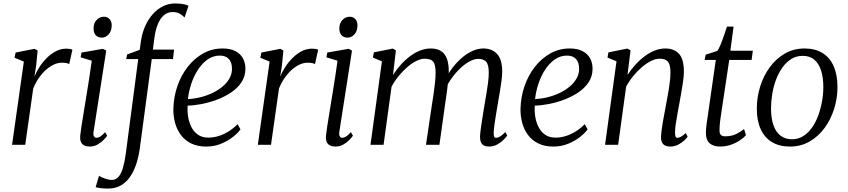

<svg xmlns="http://www.w3.org/2000/svg" viewBox="-20 -835 4888 1107"><path d="M49.5 0 117.5 -480 64 -502 70 -532 179 -553.5 197 -543.5 188.5 -457.5 178.5 -393Q188.5 -418.5 206.2 -446.5Q224 -474.5 248 -499Q272 -523.5 301 -539Q330 -554.5 362.5 -554.5Q372.5 -554.5 382.2 -553Q392 -551.5 397.5 -548L379 -465.5Q373 -469.5 362 -471.5Q351 -473.5 336 -473.5Q313 -473.5 289.2 -462.2Q265.5 -451 243.2 -430.8Q221 -410.5 202.5 -383.2Q184 -356 171.5 -324.5L125.5 0Z M497 10Q479.5 10 466.5 4Q453.5 -2 447 -16Q440.5 -30 442.5 -53Q444 -70 449.5 -105.5Q455 -141 462.8 -188.2Q470.5 -235.5 479 -287.8Q487.5 -340 495.5 -391.2Q503.5 -442.5 509 -485L445 -504.5L450 -532L573 -553.5L592.5 -543.5L519.5 -75.5Q516.5 -57 522.2 -48.8Q528 -40.5 535.5 -40.5Q546 -40.5 557.8 -47.5Q569.5 -54.5 586 -73L598 -52.5Q592.5 -44 578.2 -29Q564 -14 543.2 -2Q522.5 10 497 10ZM567 -618Q545 -618 532.2 -631.8Q519.5 -645.5 519.5 -671Q519.5 -701.5 537.2 -720Q555 -738.5 579 -738.5Q599 -738.5 611.5 -725.2Q624 -712 624 -688.5Q624 -656 606.5 -637Q589 -618 567 -618Z M793 -601Q800.5 -648.5 818.5 -687.8Q836.5 -727 862.8 -755.5Q889 -784 921 -799.5Q953 -815 988 -815Q1009 -815 1029 -812.5Q1049 -810 1067 -802L1044 -734Q1035.5 -744 1018 -755Q1000.5 -766 975 -765.5Q946 -765.5 924.8 -747.2Q903.5 -729 889.8 -695.2Q876 -661.5 870 -615L861.5 -549H983.5L977.5 -494.5H855L786 21Q778.5 74 763.8 116.2Q749 158.5 727 188.5Q705 218.5 675.5 234.8Q646 251 609 252Q585.5 252.5 564.5 250.2Q543.5 248 531.5 244L551 178Q554.5 181.5 567.2 187.2Q580 193 596 197.8Q612 202.5 624 202.5Q648 202.5 663.5 184.5Q679 166.5 689 132.2Q699 98 705.5 49L777 -494.5H707.5L713 -521L785.5 -547.5Z M1366.5 -89Q1352 -68.5 1323 -45.5Q1294 -22.5 1254.5 -6.2Q1215 10 1169.5 10Q1119 10 1082.5 -7.8Q1046 -25.5 1023 -56.5Q1000 -87.5 989.5 -126.2Q979 -165 979.5 -206.5Q981 -275 1002.5 -337.8Q1024 -400.5 1062.2 -449.5Q1100.5 -498.5 1151.5 -527Q1202.5 -555.5 1263 -555.5Q1307.5 -555.5 1336.8 -540.5Q1366 -525.5 1380.5 -499Q1395 -472.5 1395 -439Q1395 -395 1372.2 -360.8Q1349.5 -326.5 1312 -301.5Q1274.5 -276.5 1230 -260Q1185.5 -243.5 1141.2 -235Q1097 -226.5 1062 -226Q1059.5 -195 1064.5 -162.8Q1069.5 -130.5 1083.2 -103Q1097 -75.5 1121.2 -58.5Q1145.5 -41.5 1181.5 -41.5Q1209.5 -41.5 1238.2 -50Q1267 -58.5 1295.5 -75.8Q1324 -93 1350 -119ZM1247.5 -514.5Q1208.5 -514.5 1176.5 -491.8Q1144.5 -469 1120.8 -432Q1097 -395 1082.5 -350.8Q1068 -306.5 1063.5 -263.5Q1100 -265.5 1136.2 -274.5Q1172.5 -283.5 1205 -299Q1237.5 -314.5 1262.8 -335.5Q1288 -356.5 1302.8 -382.5Q1317.5 -408.5 1317.5 -438.5Q1317.5 -475.5 1299.2 -495Q1281 -514.5 1247.5 -514.5Z M1466.5 0 1534.5 -480 1481 -502 1487 -532 1596 -553.5 1614 -543.5 1605.5 -457.5 1595.5 -393Q1605.5 -418.5 1623.2 -446.5Q1641 -474.5 1665 -499Q1689 -523.5 1718 -539Q1747 -554.5 1779.5 -554.5Q1789.5 -554.5 1799.2 -553Q1809 -551.5 1814.5 -548L1796 -465.5Q1790 -469.5 1779 -471.5Q1768 -473.5 1753 -473.5Q1730 -473.5 1706.2 -462.2Q1682.5 -451 1660.2 -430.8Q1638 -410.5 1619.5 -383.2Q1601 -356 1588.5 -324.5L1542.5 0Z M1914 10Q1896.5 10 1883.5 4Q1870.5 -2 1864 -16Q1857.5 -30 1859.5 -53Q1861 -70 1866.5 -105.5Q1872 -141 1879.8 -188.2Q1887.5 -235.5 1896 -287.8Q1904.5 -340 1912.5 -391.2Q1920.5 -442.5 1926 -485L1862 -504.5L1867 -532L1990 -553.5L2009.5 -543.5L1936.5 -75.5Q1933.5 -57 1939.2 -48.8Q1945 -40.5 1952.5 -40.5Q1963 -40.5 1974.8 -47.5Q1986.5 -54.5 2003 -73L2015 -52.5Q2009.5 -44 1995.2 -29Q1981 -14 1960.2 -2Q1939.5 10 1914 10ZM1984 -618Q1962 -618 1949.2 -631.8Q1936.5 -645.5 1936.5 -671Q1936.5 -701.5 1954.2 -720Q1972 -738.5 1996 -738.5Q2016 -738.5 2028.5 -725.2Q2041 -712 2041 -688.5Q2041 -656 2023.5 -637Q2006 -618 1984 -618Z M2262.5 -545 2246 -403Q2266.5 -434.5 2291.2 -462.2Q2316 -490 2344.2 -511Q2372.5 -532 2402.8 -543.8Q2433 -555.5 2463.5 -555.5Q2499 -555.5 2522 -541.2Q2545 -527 2556.2 -497.8Q2567.5 -468.5 2567.5 -422Q2567.5 -417 2566.8 -409.8Q2566 -402.5 2565.2 -393.5Q2564.5 -384.5 2563 -374.5L2551 -384.5Q2570 -420.5 2594.8 -451.5Q2619.5 -482.5 2647.8 -505.8Q2676 -529 2706.2 -542.2Q2736.5 -555.5 2767.5 -555.5Q2816.5 -555.5 2846 -523.8Q2875.5 -492 2875.5 -421Q2875.5 -399.5 2871.5 -369.5Q2867.5 -339.5 2862 -306.2Q2856.5 -273 2851 -242Q2846.5 -214 2841.2 -183.5Q2836 -153 2832 -124.5Q2828 -96 2826.5 -73.5Q2826 -57.5 2828.5 -49Q2831 -40.5 2839.5 -40.5Q2851 -40.5 2863.5 -48.2Q2876 -56 2893.5 -73.5L2904.5 -53.5Q2898.5 -44.5 2883.5 -29.2Q2868.5 -14 2847 -2Q2825.5 10 2799.5 10Q2782 10 2770.2 4Q2758.5 -2 2753 -14.8Q2747.5 -27.5 2747.5 -47Q2748.5 -68 2752.8 -98.2Q2757 -128.5 2762.5 -162.2Q2768 -196 2773 -228Q2778 -257.5 2783.8 -290.8Q2789.5 -324 2793.8 -356.8Q2798 -389.5 2798 -416.5Q2798 -462 2783.2 -478.8Q2768.5 -495.5 2737 -495.5Q2715.5 -495.5 2689.8 -482.2Q2664 -469 2637.8 -445Q2611.5 -421 2587.8 -389Q2564 -357 2546 -319L2564 -370Q2562 -349 2559 -324.8Q2556 -300.5 2552.5 -276.8Q2549 -253 2546 -232L2513.5 0H2436L2469.5 -225.5Q2474.5 -256 2479.5 -290.2Q2484.5 -324.5 2488 -357.5Q2491.5 -390.5 2491.5 -416.5Q2491.5 -462 2478 -479.2Q2464.5 -496.5 2429.5 -496.5Q2407 -496.5 2381 -483.8Q2355 -471 2328.8 -448.5Q2302.5 -426 2278.8 -397Q2255 -368 2237.5 -335L2191.5 0H2116L2182 -481.5L2130 -503L2135.5 -533L2244.5 -555Z M3368 -89Q3353.5 -68.5 3324.5 -45.5Q3295.5 -22.5 3256 -6.2Q3216.5 10 3171 10Q3120.5 10 3084 -7.8Q3047.5 -25.5 3024.5 -56.5Q3001.5 -87.5 2991 -126.2Q2980.5 -165 2981 -206.5Q2982.5 -275 3004 -337.8Q3025.5 -400.5 3063.8 -449.5Q3102 -498.5 3153 -527Q3204 -555.5 3264.5 -555.5Q3309 -555.5 3338.2 -540.5Q3367.5 -525.5 3382 -499Q3396.5 -472.5 3396.5 -439Q3396.5 -395 3373.8 -360.8Q3351 -326.5 3313.5 -301.5Q3276 -276.5 3231.5 -260Q3187 -243.5 3142.8 -235Q3098.5 -226.5 3063.5 -226Q3061 -195 3066 -162.8Q3071 -130.5 3084.8 -103Q3098.5 -75.5 3122.8 -58.5Q3147 -41.5 3183 -41.5Q3211 -41.5 3239.8 -50Q3268.5 -58.5 3297 -75.8Q3325.5 -93 3351.5 -119ZM3249 -514.5Q3210 -514.5 3178 -491.8Q3146 -469 3122.2 -432Q3098.5 -395 3084 -350.8Q3069.5 -306.5 3065 -263.5Q3101.5 -265.5 3137.8 -274.5Q3174 -283.5 3206.5 -299Q3239 -314.5 3264.2 -335.5Q3289.5 -356.5 3304.2 -382.5Q3319 -408.5 3319 -438.5Q3319 -475.5 3300.8 -495Q3282.5 -514.5 3249 -514.5Z M3598 -403Q3618.5 -434.5 3643.8 -462.2Q3669 -490 3697.2 -511Q3725.5 -532 3755.5 -543.8Q3785.5 -555.5 3816 -555.5Q3866 -555.5 3894.5 -525.2Q3923 -495 3923 -421.5Q3923 -399.5 3918.8 -369Q3914.5 -338.5 3908.8 -305.2Q3903 -272 3897.5 -242Q3892.5 -214.5 3886.8 -183.8Q3881 -153 3876.8 -124.2Q3872.5 -95.5 3872 -73.5Q3871.5 -57.5 3874.5 -49Q3877.5 -40.5 3885 -40.5Q3895 -40.5 3906.8 -47Q3918.5 -53.5 3933.5 -68L3944.5 -47Q3939.5 -39 3925 -25.2Q3910.5 -11.5 3889.8 -0.8Q3869 10 3843 10Q3827 10 3815 4.2Q3803 -1.5 3796.8 -14.2Q3790.5 -27 3791 -48Q3792 -63 3794.5 -84Q3797 -105 3801.2 -129Q3805.5 -153 3810.2 -177.8Q3815 -202.5 3819 -225.5Q3823 -248.5 3827.8 -273.2Q3832.5 -298 3836.5 -323.2Q3840.5 -348.5 3843 -372.2Q3845.5 -396 3845.5 -416.5Q3845.5 -447 3839.2 -464.2Q3833 -481.5 3819.2 -489Q3805.5 -496.5 3782.5 -496.5Q3760 -496.5 3733.8 -483.5Q3707.5 -470.5 3681 -448Q3654.5 -425.5 3630.8 -396.5Q3607 -367.5 3590 -335L3544 0H3468.5L3534.5 -481.5L3482.5 -503L3488 -533L3597 -555L3615.5 -545Z M4136.5 -169.5Q4133.5 -149.5 4131.8 -135Q4130 -120.5 4129.2 -108Q4128.5 -95.5 4128.5 -80.5Q4128.5 -65 4136.5 -57Q4144.5 -49 4160 -49Q4199 -49 4226.5 -63.2Q4254 -77.5 4270 -91L4281 -56Q4268 -40.5 4245 -25.2Q4222 -10 4192.8 0Q4163.5 10 4131 10Q4094 10 4072 -8.5Q4050 -27 4050 -68.5Q4050 -75.5 4050.5 -84.8Q4051 -94 4052.2 -105Q4053.5 -116 4055 -127.8Q4056.5 -139.5 4058.5 -151L4107 -489.5H4042.5L4049 -520L4116 -541.5Q4124.5 -553 4135 -578.5Q4145.5 -604 4155.2 -632.8Q4165 -661.5 4171.5 -681.5H4209.5L4191 -542.5H4320.5L4313.5 -489.5H4184.5Z M4618.5 -555.5Q4680 -555.5 4722.5 -529.2Q4765 -503 4786.8 -453Q4808.5 -403 4808.5 -332.5Q4808.5 -268.5 4789.2 -207.2Q4770 -146 4734 -97Q4698 -48 4647.5 -19Q4597 10 4535 10Q4473.5 10 4430.8 -15.8Q4388 -41.5 4365.8 -90.5Q4343.5 -139.5 4343.5 -208.5Q4343.5 -274 4362.8 -336Q4382 -398 4418.2 -447.5Q4454.5 -497 4505.2 -526.2Q4556 -555.5 4618.5 -555.5ZM4608 -513Q4571.5 -513 4542.2 -494.8Q4513 -476.5 4491 -445.5Q4469 -414.5 4454.2 -375.2Q4439.5 -336 4432.5 -293.2Q4425.5 -250.5 4425.5 -210Q4425.5 -151.5 4439.8 -112Q4454 -72.5 4481 -52.2Q4508 -32 4546.5 -32Q4582 -32 4611 -50.2Q4640 -68.5 4661.8 -99.5Q4683.5 -130.5 4697.8 -169.5Q4712 -208.5 4719.5 -250.8Q4727 -293 4727 -333Q4727 -387.5 4714.2 -427.8Q4701.5 -468 4675.5 -490.5Q4649.5 -513 4608 -513Z"/></svg>

Font: Merriweather 48pt Light
Style: Italic
Weight: 300
Italic angle: -7.8°
Version: Version 2.101